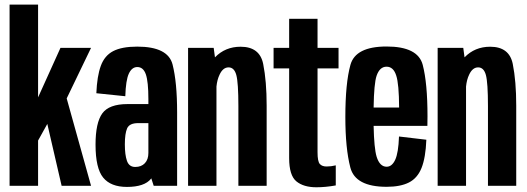

<svg xmlns="http://www.w3.org/2000/svg" viewBox="-20 -805 2282 832"><path d="M21.5 0V-785H145V-383L242 -597.5H374.5L269 -378.5L374.5 0H247L185 -268L145 -196V0Z M646 0 635.5 -32.5Q635 -31.5 634.5 -30.5Q606 5 530 5Q460 5 427 -35.5Q394 -76 394 -178Q394 -273 423.2 -313.5Q452.5 -354 532.5 -354H623V-375.5Q623 -451 612 -482.8Q601 -514.5 575 -514.5Q551.5 -514.5 538.2 -485.8Q525 -457 523 -388L397.5 -401Q400.5 -475 416.8 -519.5Q433 -564 470.5 -583.5Q508 -603 574.5 -603Q708 -603 727.8 -525.5Q747.5 -448 747.5 -318V0ZM623 -142V-271.5H579Q541 -271.5 531 -249Q521 -226.5 521 -179.5Q521 -134 530.2 -107.8Q539.5 -81.5 566 -81.5Q592.5 -81.5 607.8 -97.8Q623 -114 623 -142Z M795 0V-597.5H906L911.5 -556.5Q956 -602.5 1022.5 -602.5Q1105.5 -602.5 1120.5 -527.8Q1135.5 -453 1135.5 -347V0H1013V-345.5Q1013 -447 1004 -480Q995 -513 970.5 -513Q946 -513 931.5 -481.5Q921 -460 918 -430V0Z M1351 6.5Q1295.5 6.5 1264.2 -19.2Q1233 -45 1233 -120V-508.5H1165.5V-597.5H1233V-723.5H1356V-597.5H1447V-508.5H1356V-145Q1356 -105.5 1365.8 -94.5Q1375.5 -83.5 1395 -83.5Q1415 -83.5 1435 -88.5V-1.5Q1390.5 6.5 1351 6.5Z M1655.5 4.5Q1520 4.5 1498.2 -78.8Q1476.5 -162 1476.5 -298Q1476.5 -444 1498.5 -523.8Q1520.5 -603.5 1655 -603.5Q1791 -603.5 1811.8 -524Q1832.5 -444.5 1832.5 -301Q1832.5 -278 1832 -259.5H1599Q1601 -162.5 1612 -126Q1625.5 -82.5 1655.5 -82.5Q1678.5 -82.5 1692.5 -112.5Q1706.5 -142.5 1709 -213.5L1827.5 -199.5Q1824.5 -122 1806.8 -77.5Q1789 -33 1752 -14.2Q1715 4.5 1655.5 4.5ZM1599 -339H1709.5Q1709 -441.5 1697 -477.5Q1685 -516 1655 -516Q1625.5 -516 1612 -477Q1600.5 -443.5 1599 -339Z M1876.5 0V-597.5H1987.5L1993 -556.5Q2037.5 -602.5 2104 -602.5Q2187 -602.5 2202 -527.8Q2217 -453 2217 -347V0H2094.5V-345.5Q2094.5 -447 2085.5 -480Q2076.5 -513 2052 -513Q2027.5 -513 2013 -481.5Q2002.5 -460 1999.5 -430V0Z"/></svg>

Font: Anybody Condensed SemiBold
Style: Regular
Weight: 600
Width: 3
Designer: Tyler Finck
Foundry: Etcetera Type Company
Version: Version 1.010; ttfautohint (v1.8.3) -l 8 -r 50 -G 200 -x 14 